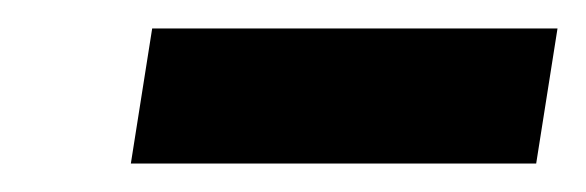

<svg xmlns="http://www.w3.org/2000/svg" viewBox="-20 -693 412 135"><path d="M72 -578H357L372 -673H87Z"/></svg>

Font: Arthouse Owned
Style: Bold Italic
Weight: 700
Italic angle: -10°
Designer: Jeremy Tribby
Foundry: Tribby Type
Version: Version 1.000;PS 001.000;hotconv 1.0.88;makeotf.lib2.5.64775